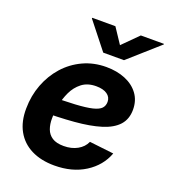

<svg xmlns="http://www.w3.org/2000/svg" viewBox="-140 -865 867 980"><g transform="rotate(20 293.0 -375.5)"><path d="M267.6 11.7Q194.8 11.7 141.8 -14.9Q88.9 -41.5 60.8 -92Q32.7 -142.6 33.7 -213.4Q34.2 -282.7 57.4 -343.8Q80.6 -404.8 122.3 -451.7Q164.1 -498.5 221.2 -525.1Q278.3 -551.8 346.7 -551.8Q404.3 -551.8 450 -533Q495.6 -514.2 522 -478.5Q548.3 -442.9 548.3 -393.1Q548.3 -341.8 518.6 -308.8Q488.8 -275.9 430.7 -257.8Q372.6 -239.7 287.8 -232.7Q203.1 -225.6 92.8 -225.6L107.9 -314.5Q201.7 -314.5 261.2 -317.9Q320.8 -321.3 353.8 -329.3Q386.7 -337.4 399.7 -351.3Q412.6 -365.2 412.6 -386.2Q412.6 -412.1 391.1 -427Q369.6 -441.9 331.5 -441.9Q284.2 -441.9 253.7 -418Q223.1 -394 206.1 -357.7Q189 -321.3 181.9 -281.7Q174.8 -242.2 174.8 -210.9Q174.3 -179.2 183.6 -153.6Q192.9 -127.9 215.6 -113Q238.3 -98.1 278.3 -98.1Q320.8 -98.1 352.5 -115.7Q384.3 -133.3 397.9 -164.1L529.8 -148.9Q502.9 -76.2 433.6 -32.2Q364.3 11.7 267.6 11.7ZM317.9 -763.2 373 -680.2 456.1 -763.2H582L581.5 -759.8L418.5 -615.2H305.7L191.4 -759.8L192.4 -763.2Z"/></g></svg>

Font: Inter 16pt
Style: Bold Italic
Weight: 700
Italic angle: -9.3988°
Version: Version 4.001;git-66647c0bb